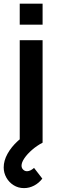

<svg xmlns="http://www.w3.org/2000/svg" viewBox="-24 -752 325 1012"><path d="M80 -622V-732.5H200.5V-622ZM102.5 239.5Q72 239.5 47.8 224.2Q23.5 209 9.5 184Q-4.5 159 -4.5 130.5Q-4.5 95 15.5 58.8Q35.5 22.5 70 -9Q75 -13 80 -17.5V-540H200.5V0Q170 16 144.8 38Q119.5 60 104.5 82.2Q89.5 104.5 89.5 121Q89.5 133.5 98 142Q106.5 150.5 118.5 150.5Q127 150.5 136.5 146Q146 141.5 155.5 133L199 189.5Q181 213 155.8 226.2Q130.5 239.5 102.5 239.5Z"/></svg>

Font: Vela Sans Bd
Style: Bold
Weight: 700
Designer: Principal design: Mikhail Sharanda - project Manrope.
Design modification: Ravid Balaliev
Foundry: Mikhail Sharanda
Version: Version 1.001